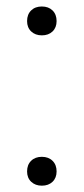

<svg xmlns="http://www.w3.org/2000/svg" viewBox="-20 -567 258 592"><path d="M109 5.5Q89 5.5 76.2 -6.5Q63.5 -18.5 63.5 -38.5Q63.5 -59 76 -71.2Q88.5 -83.5 109 -83.5Q129.5 -83.5 142 -71.2Q154.5 -59 154.5 -38.5Q154.5 -18.5 142 -6.5Q129.5 5.5 109 5.5ZM109 -458Q89 -458 76.2 -470Q63.5 -482 63.5 -502Q63.5 -522.5 76 -534.8Q88.5 -547 109 -547Q129.5 -547 142 -534.8Q154.5 -522.5 154.5 -502Q154.5 -482 142 -470Q129.5 -458 109 -458Z"/></svg>

Font: Encode Sans Condensed Thin Light
Style: Regular
Weight: 300
Version: Version 3.002